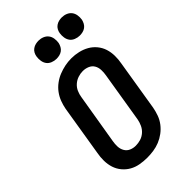

<svg xmlns="http://www.w3.org/2000/svg" viewBox="-284 -1061 1167 1167"><g transform="rotate(-45 300.0 -477.5)"><path d="M255 8Q224 8 193.5 2.5Q163 -3 137.5 -17.5Q112 -32 93 -55Q74 -78 65 -106Q56 -134 55.5 -165.5Q55 -197 61 -228L114 -553Q119 -580 129 -606.5Q139 -633 156 -656Q173 -679 196.5 -696.5Q220 -714 246.5 -724.5Q273 -735 300 -740.5Q327 -746 355 -746Q386 -746 416 -739Q446 -732 471.5 -717.5Q497 -703 516 -680Q535 -657 544 -629Q553 -601 553.5 -569.5Q554 -538 548 -507L495 -182Q490 -155 480.5 -128.5Q471 -102 453.5 -79Q436 -56 412.5 -38.5Q389 -21 363 -10.5Q337 0 309.5 4Q282 8 255 8ZM257 -93Q279 -93 300 -99.5Q321 -106 338 -121Q355 -136 364.5 -156.5Q374 -177 378 -199L431 -523Q435 -545 434 -567.5Q433 -590 422.5 -607.5Q412 -625 392 -633.5Q372 -642 350 -642Q329 -642 308 -635Q287 -628 270 -613Q253 -598 244 -577.5Q235 -557 232 -536L178 -212Q174 -190 175 -168Q176 -146 186.5 -128Q197 -110 216 -101.5Q235 -93 257 -93ZM490 -807Q472 -807 454.5 -814Q437 -821 427 -834.5Q417 -848 414 -866.5Q411 -885 414 -904Q416 -917 422.5 -929Q429 -941 440.5 -949Q452 -957 465 -960Q478 -963 490 -963Q509 -963 526 -956Q543 -949 553.5 -935.5Q564 -922 567 -903.5Q570 -885 567 -866Q564 -853 557.5 -841Q551 -829 540 -821Q529 -813 516 -810Q503 -807 490 -807ZM290 -807Q272 -807 254.5 -814Q237 -821 227 -834.5Q217 -848 214 -866.5Q211 -885 214 -904Q216 -917 222.5 -929Q229 -941 240.5 -949Q252 -957 265 -960Q278 -963 290 -963Q309 -963 326 -956Q343 -949 353.5 -935.5Q364 -922 367 -903.5Q370 -885 367 -866Q364 -853 357.5 -841Q351 -829 340 -821Q329 -813 316 -810Q303 -807 290 -807Z"/></g></svg>

Font: Iosevka Curly Slab ExObl
Style: Bold
Weight: 700
Width: 7
Italic angle: -9°
Monospace: yes
Designer: Belleve Invis
Foundry: Belleve Invis
Version: Version 11.0.0; ttfautohint (v1.8.3)